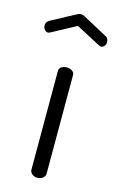

<svg xmlns="http://www.w3.org/2000/svg" viewBox="-150 -748 489 795"><g transform="rotate(15 95.0 -350.5)"><path d="M-9 -595Q-11 -594 -13.5 -593Q-16 -592 -18 -592Q-26 -592 -32.5 -599.5Q-39 -607 -39 -618Q-39 -624 -36 -630Q-33 -636 -26 -640L78 -696Q86 -701 95 -701Q104 -701 112 -696L216 -640Q223 -637 226 -630.5Q229 -624 229 -617Q229 -607 223 -600Q217 -593 209 -593Q207 -593 204 -594Q201 -595 199 -596L95 -651ZM95 -473Q109 -473 118.5 -466.5Q128 -460 128 -449V-26Q128 -16 118.5 -8Q109 0 95 0Q81 0 72 -8Q63 -16 63 -26V-449Q63 -460 72 -466.5Q81 -473 95 -473Z"/></g></svg>

Font: Dosis
Style: Book
Weight: 400
Designer: EdgarTolentino, PabloImpallari, IginoMarini
Foundry: EdgarTolentino, PabloImpallari, IginoMarini
Version: Version 1.007